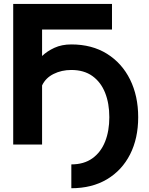

<svg xmlns="http://www.w3.org/2000/svg" viewBox="-20 -743 765 987"><path d="M346.7 -383.3Q296.4 -383.3 255.4 -362.8Q214.4 -342.3 196.3 -303.7V0H47.9V-722.7H555.7V-591.3H196.3V-455.1Q222.2 -480 259.8 -497.3Q297.4 -514.6 346.7 -514.6Q452.6 -514.6 529.8 -466.6Q606.9 -418.5 648.7 -334Q690.4 -249.5 690.4 -140.6Q690.4 -31.7 648.7 50.5Q606.9 132.8 529.8 178.7Q452.6 224.6 346.7 224.6V102.1Q411.6 102.1 455.1 70.8Q498.5 39.6 520.3 -15.1Q542 -69.8 542 -140.6Q542 -211.4 520.3 -266.1Q498.5 -320.8 455.1 -352.1Q411.6 -383.3 346.7 -383.3Z"/></svg>

Font: Giphurs
Style: Bold
Weight: 700
Version: Version 0.920; ttfautohint (v1.8.4.7-5d5b)